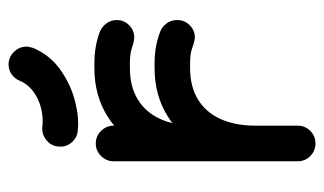

<svg xmlns="http://www.w3.org/2000/svg" viewBox="-176 -588 764 453"><g transform="rotate(-90 206.5 -361.0)"><path d="M137 -41.2Q137 -23.8 124.8 -11.5Q112.5 0.8 95 0.8Q77.5 0.8 65.2 -11.5Q53 -23.8 53 -41.2V-475.8Q53 -492.2 65.2 -504.9Q77.5 -517.5 95 -517.5Q112.5 -517.5 124.8 -504.9Q137 -492.2 137 -475.8ZM137 -281.8Q137 -264.2 124.8 -252Q112.5 -239.8 95 -239.8Q77.5 -239.8 65.2 -252Q53 -264.2 53 -281.8Q53 -350.8 81.2 -404.9Q109.5 -459 159 -489.9Q208.5 -520.8 272.5 -520.8H284.2Q305 -520.8 324.2 -517.4Q343.5 -514 360.2 -507.2Q371.2 -502.2 378.8 -491.6Q386.2 -481 386.2 -468.5Q386.2 -450.5 373.6 -438.4Q361 -426.2 343.5 -426.8Q332.5 -428 319.8 -432.5Q307 -437 284.2 -437H272.5Q229.8 -437 199.4 -418.8Q169 -400.5 153 -365.9Q137 -331.2 137 -281.8ZM137 -140.2Q137 -122.8 124.8 -110.6Q112.5 -98.5 95 -98.5Q77.5 -98.5 65.2 -110.6Q53 -122.8 53 -140.2Q53 -208.5 81.2 -262.6Q109.5 -316.8 159 -347.8Q208.5 -378.8 272.5 -378.8H284.2Q325.2 -378.8 360.2 -365Q371.2 -360.2 378.8 -349.6Q386.2 -339 386.2 -325.5Q386.2 -307.8 373.6 -295.5Q361 -283.2 343.5 -283.8Q332.5 -285.2 319.8 -290.1Q307 -295 284.2 -295H272.5Q229.8 -295 199.4 -276.8Q169 -258.5 153 -223.8Q137 -189 137 -140.2ZM242.8 -696.5Q247.8 -709.2 259.2 -716.8Q270.8 -724.2 285 -723.2Q301.8 -721.5 313.1 -708.4Q324.5 -695.2 323.5 -677.8Q322.8 -674.8 322 -671.6Q321.2 -668.5 320.5 -665.5Q303.5 -625.5 269 -601.1Q234.5 -576.8 195.4 -566.6Q156.2 -556.5 126.2 -560Q108.8 -561 97.4 -574.5Q86 -588 87.8 -605.2Q88.8 -622 102.1 -633.4Q115.5 -644.8 133 -643.8Q152.8 -641 174.9 -645.8Q197 -650.5 215.4 -663.4Q233.8 -676.2 242.8 -696.5Z"/></g></svg>

Font: Libertine-Super Thin
Style: Regular
Weight: 100
Designer: Bastien Sozeau
Foundry: NBR — Bastien Sozeau
Version: Version 2.003;gftools[0.9.33]